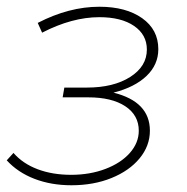

<svg xmlns="http://www.w3.org/2000/svg" viewBox="-22 -545 555 570"><path d="M423 -157Q423 -112 392.5 -75Q362 -38 309 -16.5Q256 5 190 5Q130 5 80.5 -14Q31 -33 -2 -69L18 -91Q46 -59 90 -42.5Q134 -26 189 -26Q245 -26 291 -43.5Q337 -61 363.5 -91Q390 -121 390 -157Q390 -203 350 -229.5Q310 -256 240 -256H164L169 -285H236Q315 -285 364.5 -316.5Q414 -348 414 -398Q414 -442 376 -468Q338 -494 273 -494Q192 -494 103 -448L90 -477Q183 -525 273 -525Q352 -525 400 -491Q448 -457 448 -399Q448 -353 413 -319.5Q378 -286 315 -270Q423 -243 423 -157Z"/></svg>

Font: Montserrat Alternates ExLight
Style: Italic
Weight: 275
Italic angle: -11.3°
Designer: Julieta Ulanovsky
Foundry: Julieta Ulanovsky
Version: Version 7.200